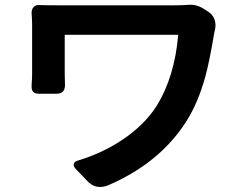

<svg xmlns="http://www.w3.org/2000/svg" viewBox="-20 -738 1020 795"><path d="M344 14 323 -8 294 -38Q283 -50 285.5 -59.5Q288 -69 302 -73Q402 -103 485 -158Q578 -220 629 -300Q703 -420 718 -594Q483 -594 248 -594Q248 -512 248 -430Q248 -409 249 -393Q252 -350 215 -350H179H140Q108 -350 111 -384Q111 -386 111 -389Q113 -416 113 -430Q113 -534 113 -637Q113 -652 111 -682Q110 -698 118.5 -708Q127 -718 141 -717Q167 -716 228 -716Q463 -716 697 -716Q739 -716 759 -718Q790 -721 818 -705L840 -691Q861 -678 868.5 -656.5Q876 -635 869 -610Q867 -600 866 -596V-595Q847 -482 830 -420Q800 -311 750 -233Q639 -61 426 30Q378 48 344 14Z"/></svg>

Font: GenSenRounded2 TW B
Style: Regular
Weight: 700
Version: Version 2.000;PS 2;hotconv 16.6.51;makeotf.lib2.5.65220 DEVE